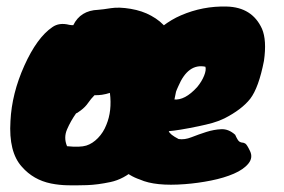

<svg xmlns="http://www.w3.org/2000/svg" viewBox="-20 -510 867 587"><path d="M140 -427Q161 -442 192 -434Q198 -433 204 -433Q226 -478 280 -480Q294 -481 319 -485Q344 -489 379.5 -483Q415 -477 442 -462Q501 -430 513 -370Q537 -282 506 -178Q473 -63 394 6Q358 38 318 46.5Q278 55 246 56Q214 57 187.5 56.5Q161 56 136 51Q82 40 47 0Q6 -45 12 -140Q16 -224 54.5 -309.5Q93 -395 140 -427ZM316 -226Q291 -218 269 -219Q258 -208 249.5 -195.5Q241 -183 227 -172.5Q213 -162 213 -164Q196 -140 185 -114.5Q174 -89 185 -63Q225 -59 244 -65Q263 -71 279.5 -88Q296 -105 305 -128Q323 -171 316 -226ZM666 -148Q647 -139 629 -134Q611 -129 587 -124Q524 -111 496 -109Q499 -99 526 -85Q544 -82 565.5 -90.5Q587 -99 610.5 -106.5Q634 -114 656.5 -115Q679 -116 699 -98Q707 -80 712 -77Q717 -74 721 -74Q725 -74 730 -71Q735 -68 744.5 -48Q754 -28 739.5 -10Q725 8 695 21Q665 34 625 42Q585 50 545 53Q455 60 408 39Q340 16 320 -52Q294 -142 349 -262Q374 -318 428 -382Q475 -438 533 -463Q600 -492 673 -490Q751 -488 781 -422Q796 -387 787 -324Q771 -242 745 -208Q719 -175 666 -148ZM608 -306Q555 -317 525 -246Q516 -227 511 -206Q545 -202 583 -244Q597 -261 604 -278.5Q611 -296 608 -306Z"/></svg>

Font: Knewave
Style: Regular
Weight: 400
Designer: Tyler Finck
Foundry: Tyler Finck
Version: Version 1.001